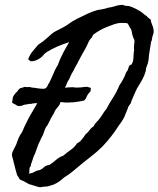

<svg xmlns="http://www.w3.org/2000/svg" viewBox="-20 -746 661 801"><path d="M135.7 -315.4Q130.9 -315.4 126.5 -315.4Q122.1 -315.4 117.2 -314.5Q107.4 -311.5 104 -312.5Q100.6 -313.5 97.7 -311.5Q92.8 -310.5 88.4 -310.1Q84 -309.6 80.1 -308.6Q75.2 -306.6 69.3 -304.7Q63.5 -302.7 56.6 -303.7Q53.7 -303.7 50.8 -305.7Q47.9 -307.6 44.9 -309.6Q40 -312.5 36.1 -314Q32.2 -315.4 30.3 -319.3Q32.2 -325.2 32.7 -334Q33.2 -342.8 41 -352.5Q43 -355.5 45.9 -358.4Q48.8 -361.3 51.8 -364.3Q55.7 -369.1 57.1 -371.6Q58.6 -374 64.5 -377.9Q69.3 -379.9 73.2 -380.4Q77.1 -380.9 82 -383.8Q89.8 -381.8 98.6 -382.8Q107.4 -383.8 111.3 -380.9Q125 -379.9 138.7 -377.4Q152.3 -375 167 -376Q174.8 -380.9 176.8 -384.8Q178.7 -388.7 180.7 -393.6Q186.5 -401.4 190.9 -412.1Q195.3 -422.9 200.2 -432.6Q208 -452.1 215.8 -465.8Q217.8 -469.7 219.7 -472.2Q221.7 -474.6 222.7 -478.5Q225.6 -487.3 229.5 -496.1Q233.4 -504.9 237.3 -512.7Q245.1 -529.3 252.4 -542Q259.8 -554.7 268.6 -570.3Q241.2 -561.5 217.8 -551.3Q194.3 -541 172.9 -527.3Q166 -522.5 161.1 -516.1Q156.2 -509.8 149.4 -504.9Q129.9 -490.2 108.4 -490.2Q99.6 -495.1 97.7 -500Q105.5 -519.5 116.7 -532.7Q127.9 -545.9 139.6 -559.6Q150.4 -566.4 159.2 -573.2Q168 -580.1 176.8 -587.9Q185.5 -595.7 194.3 -603.5Q203.1 -611.3 212.9 -616.2Q226.6 -623 238.8 -629.4Q251 -635.7 262.7 -643.6Q280.3 -657.2 302.2 -668Q324.2 -678.7 344.7 -688.5Q355.5 -693.4 365.7 -697.3Q376 -701.2 386.7 -704.1Q397.5 -706.1 409.2 -708Q420.9 -710 431.6 -713.9Q447.3 -715.8 461.4 -720.7Q475.6 -725.6 492.2 -725.6Q496.1 -724.6 498 -723.6Q500 -722.7 503.9 -721.7Q516.6 -721.7 522 -719.7Q527.3 -717.8 532.2 -715.8Q542 -711.9 549.8 -707.5Q557.6 -703.1 566.4 -698.2Q571.3 -695.3 574.2 -692.4Q577.1 -689.5 581.1 -686.5Q588.9 -681.6 591.3 -679.2Q593.8 -676.8 596.7 -673.8Q601.6 -668.9 606 -666.5Q610.4 -664.1 609.4 -657.2Q613.3 -646.5 617.2 -636.2Q621.1 -626 621.1 -614.3Q621.1 -609.4 619.6 -604.5Q618.2 -599.6 616.2 -594.7Q614.3 -587.9 613.8 -582Q613.3 -576.2 610.4 -571.3Q608.4 -557.6 606 -544.4Q603.5 -531.2 601.6 -516.6Q600.6 -511.7 600.6 -505.9Q600.6 -500 599.6 -495.1Q597.7 -482.4 592.8 -471.2Q587.9 -460 587.9 -449.2Q582 -429.7 575.2 -417Q568.4 -404.3 560.5 -391.6Q550.8 -377.9 543.9 -360.8Q537.1 -343.8 529.3 -327.1Q527.3 -323.2 526.9 -319.8Q526.4 -316.4 524.4 -313.5Q515.6 -302.7 514.6 -298.8Q513.7 -294.9 511.7 -290Q508.8 -283.2 505.4 -274.9Q502 -266.6 499 -258.8Q497.1 -255.9 493.2 -248Q490.2 -242.2 485.8 -236.3Q481.4 -230.5 476.6 -223.6Q460.9 -199.2 444.3 -177.7Q427.7 -156.2 408.2 -135.7Q383.8 -111.3 356.9 -90.8Q330.1 -70.3 303.7 -47.9Q293.9 -40 284.2 -31.7Q274.4 -23.4 262.7 -15.6Q257.8 -11.7 252.4 -8.8Q247.1 -5.9 242.2 -1Q226.6 13.7 203.1 24.4Q191.4 27.3 188.5 28.8Q185.5 30.3 183.6 30.3Q177.7 32.2 171.9 32.2Q166 32.2 160.2 33.2Q157.2 33.2 154.3 34.2Q151.4 35.2 147.5 35.2Q139.6 34.2 131.3 31.2Q123 28.3 115.2 26.4Q112.3 25.4 108.9 24.4Q105.5 23.4 101.6 22.5Q94.7 18.6 88.9 15.6Q83 12.7 77.1 8.8Q62.5 4.9 59.6 -2Q56.6 -8.8 51.8 -14.6Q45.9 -33.2 42.5 -47.9Q39.1 -62.5 34.2 -81.1Q32.2 -87.9 30.8 -93.3Q29.3 -98.6 30.3 -105.5Q31.2 -110.4 34.2 -116.2Q37.1 -122.1 40 -127.9Q47.9 -141.6 52.2 -155.8Q56.6 -169.9 64.5 -183.6Q66.4 -185.5 67.9 -188.5Q69.3 -191.4 71.3 -193.4Q74.2 -199.2 76.7 -205.1Q79.1 -210.9 81.1 -215.8Q88.9 -232.4 97.2 -248.5Q105.5 -264.6 115.2 -280.3Q123 -293.9 127 -300.8Q130.9 -307.6 135.7 -315.4ZM359.4 -377.9Q357.4 -374 358.4 -371.6Q359.4 -369.1 357.4 -365.2Q355.5 -362.3 352.1 -358.9Q348.6 -355.5 345.7 -350.6Q340.8 -342.8 338.9 -336.9Q336.9 -331.1 330.1 -326.2Q320.3 -324.2 308.6 -322.3Q296.9 -320.3 287.1 -319.3Q279.3 -319.3 266.1 -318.4Q252.9 -317.4 243.2 -319.3Q236.3 -320.3 232.4 -320.3Q230.5 -314.5 228.5 -309.6Q223.6 -301.8 218.3 -295.9Q212.9 -290 209 -283.2Q205.1 -272.5 201.7 -268.1Q198.2 -263.7 196.3 -258.8Q191.4 -251 187.5 -242.2Q183.6 -233.4 178.7 -224.6Q176.8 -221.7 174.3 -218.8Q171.9 -215.8 169.9 -211.9Q167 -206.1 165 -199.7Q163.1 -193.4 160.2 -185.5Q157.2 -178.7 153.8 -172.9Q150.4 -167 148.4 -161.1Q144.5 -154.3 141.6 -147.5Q138.7 -140.6 136.7 -134.8Q133.8 -127.9 131.8 -121.1Q129.9 -114.3 127 -107.4Q121.1 -95.7 119.1 -89.4Q117.2 -83 115.2 -77.1Q113.3 -71.3 110.8 -64.9Q108.4 -58.6 108.4 -52.7Q104.5 -49.8 103.5 -45.9Q102.5 -42 102.5 -37.6Q102.5 -33.2 102.5 -28.8Q102.5 -24.4 99.6 -21.5Q115.2 -23.4 124.5 -29.3Q133.8 -35.2 147.5 -37.1Q157.2 -42 164.6 -49.3Q171.9 -56.6 185.5 -57.6Q201.2 -67.4 213.4 -78.6Q225.6 -89.8 244.1 -96.7Q258.8 -109.4 274.9 -120.6Q291 -131.8 301.8 -148.4Q306.6 -150.4 315.4 -157.2Q321.3 -164.1 326.7 -170.9Q332 -177.7 336.9 -185.5Q346.7 -193.4 353.5 -203.1Q360.4 -212.9 371.1 -219.7Q375 -229.5 381.8 -235.8Q388.7 -242.2 394.5 -250Q402.3 -259.8 408.7 -270.5Q415 -281.2 422.9 -290Q436.5 -315.4 451.7 -338.9Q466.8 -362.3 478.5 -390.6Q496.1 -415 506.8 -445.3Q513.7 -452.1 516.1 -463.4Q518.6 -474.6 528.3 -476.6Q536.1 -488.3 536.6 -503.9Q537.1 -519.5 539.1 -534.2Q540 -539.1 539.1 -543Q538.1 -546.9 539.1 -550.8Q539.1 -558.6 540.5 -566.4Q542 -574.2 540 -581.1Q535.2 -588.9 535.2 -591.3Q535.2 -593.8 534.2 -595.7Q531.2 -599.6 531.2 -606.4Q529.3 -614.3 528.8 -617.7Q528.3 -621.1 525.4 -626Q520.5 -632.8 518.1 -638.7Q515.6 -644.5 510.7 -649.4Q502.9 -650.4 496.6 -650.4Q490.2 -650.4 482.4 -650.4Q468.8 -649.4 456.5 -645Q444.3 -640.6 431.6 -635.7Q422.9 -632.8 415 -628.9Q407.2 -625 399.4 -621.1Q390.6 -616.2 383.3 -611.3Q376 -606.4 368.2 -600.6Q367.2 -597.7 365.7 -595.2Q364.3 -592.8 363.3 -589.8Q352.5 -579.1 347.2 -565.9Q341.8 -552.7 335 -541Q327.1 -528.3 320.8 -516.1Q314.5 -503.9 307.6 -491.2Q302.7 -480.5 297.4 -472.2Q292 -463.9 288.1 -454.1Q275.4 -433.6 271.5 -421.9Q268.6 -415 264.2 -408.7Q259.8 -402.3 257.8 -394.5Q255.9 -390.6 254.4 -387.2Q252.9 -383.8 251 -379.9Q256.8 -380.9 262.7 -381.3Q268.6 -381.8 275.4 -381.8Q283.2 -382.8 291 -381.3Q298.8 -379.9 306.6 -380.9Q315.4 -380.9 325.2 -382.3Q335 -383.8 343.8 -383.8Q348.6 -381.8 353 -381.3Q357.4 -380.9 359.4 -377.9Z"/></svg>

Font: Seaweed Script
Style: Regular
Weight: 400
Designer: Squid
Foundry: Font Diner, Inc DBA Neapolitan
Version: Version 1.000